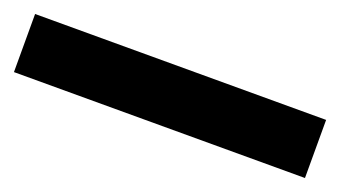

<svg xmlns="http://www.w3.org/2000/svg" viewBox="-29 -6 627 354"><g transform="rotate(20 284.5 171.0)"><path d="M570 114V228H-1V114Z"/></g></svg>

Font: Yaldevi ExtraLight
Style: Bold
Weight: 700
Version: Version 1.100